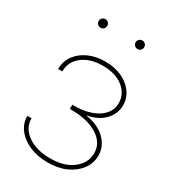

<svg xmlns="http://www.w3.org/2000/svg" viewBox="-175 -790 790 888"><g transform="rotate(30 220.0 -346.0)"><path d="M222.7 7.8Q168.5 7.8 125.7 -10.3Q83 -28.3 58.1 -60.1Q33.2 -91.8 33.2 -132.3H55.7Q55.7 -80.1 102.1 -47.4Q148.4 -14.6 222.7 -14.6Q297.9 -14.6 342.8 -49.8Q387.7 -85 387.7 -136.7Q387.7 -192.4 334.7 -225.3Q281.7 -258.3 195.8 -258.3H187.5V-280.8H195.8Q273.9 -280.8 322 -311.8Q370.1 -342.8 370.1 -394.5Q370.1 -443.4 329.3 -475.6Q288.6 -507.8 220.7 -507.8Q153.8 -507.8 112.3 -475.6Q70.8 -443.4 70.8 -391.1H48.3Q48.3 -432.1 70.8 -463.4Q93.3 -494.6 132.3 -512.5Q171.4 -530.3 220.7 -530.3Q271 -530.3 309.8 -512.5Q348.6 -494.6 370.6 -464.1Q392.6 -433.6 392.6 -395Q392.6 -350.1 359.9 -315.7Q327.1 -281.2 269.5 -271V-270Q335 -259.8 372.6 -223.1Q410.2 -186.5 410.2 -136.7Q410.2 -96.2 386 -63.5Q361.8 -30.8 319.8 -11.5Q277.8 7.8 222.7 7.8ZM320.3 -654.3Q310.5 -654.3 303.7 -661.1Q296.9 -668 296.9 -677.7Q296.9 -687 303.7 -693.6Q310.5 -700.2 320.3 -700.2Q329.6 -700.2 336.2 -693.6Q342.8 -687 342.8 -677.7Q342.8 -668 336.2 -661.1Q329.6 -654.3 320.3 -654.3ZM123 -654.3Q113.3 -654.3 106.4 -661.1Q99.6 -668 99.6 -677.7Q99.6 -687 106.4 -693.6Q113.3 -700.2 123 -700.2Q132.3 -700.2 138.9 -693.6Q145.5 -687 145.5 -677.7Q145.5 -668 138.9 -661.1Q132.3 -654.3 123 -654.3Z"/></g></svg>

Font: Inter 28pt Thin
Style: Regular
Weight: 250
Designer: Rasmus Andersson
Foundry: rsms
Version: Version 4.001;git-66647c0bb